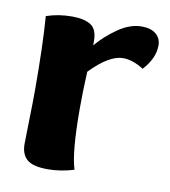

<svg xmlns="http://www.w3.org/2000/svg" viewBox="-62 -540 530 597"><g transform="rotate(10 202.5 -241.0)"><path d="M120 -478Q158 -478 179 -465Q200 -452 200 -414V-401Q227 -433 264.5 -459Q302 -485 339 -485Q368 -485 384 -471.5Q400 -458 400 -436Q400 -395 364 -356Q329 -378 299 -378Q255 -378 196 -317Q193 -258 193 -203Q193 -61 210 -10Q168 3 127 3Q80 3 61.5 -13.5Q43 -30 43 -62Q43 -78 44.5 -137Q46 -196 46 -231Q46 -374 39 -465Q77 -478 120 -478Z"/></g></svg>

Font: Overlock
Style: Black
Weight: 900
Designer: Dario Muhafara
Foundry: Dario Manuel Muhafara
Version: Version 1.001